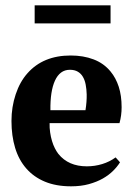

<svg xmlns="http://www.w3.org/2000/svg" viewBox="-20 -671 484 703"><path d="M419.4 -76.7Q409.7 -61 394 -45.4Q378.4 -29.8 356.4 -17.3Q334.5 -4.9 305.4 3.2Q276.4 11.2 240.2 11.2Q185.1 11.2 144.3 -5.9Q103.5 -22.9 76.2 -54.2Q48.8 -85.4 35.4 -129.6Q22 -173.8 22 -228Q22 -279.3 37.4 -325.4Q52.7 -371.6 80.6 -402.8Q138.2 -467.8 238.8 -467.8Q285.2 -467.8 322.5 -453.6Q359.9 -439.5 384.8 -409.2Q404.3 -385.7 414.8 -353.3Q425.3 -320.8 425.3 -278.3Q425.3 -248 417.5 -220.2H161.6Q161.1 -202.6 163.6 -186Q166 -169.4 170.4 -154.8Q174.8 -140.1 180.9 -128.2Q187 -116.2 193.8 -107.4Q230.5 -62 297.9 -62Q327.1 -62 354.2 -70.3Q381.3 -78.6 403.3 -94.7ZM235.8 -415.5Q217.3 -415.5 203.6 -405.3Q189.9 -395 181.2 -375.7Q172.4 -356.4 168.2 -329.1Q164.1 -301.8 164.6 -267.6H293Q297.9 -298.3 297.4 -325.2Q296.9 -344.7 293.7 -361.3Q290.5 -377.9 283.4 -389.9Q276.4 -401.9 264.6 -408.7Q252.9 -415.5 235.8 -415.5ZM106.9 -585.4V-651.4H384.8V-585.4Z"/></svg>

Font: PT Astra Serif
Style: Bold
Weight: 700
Designer: A.Korolkova, I. Chaeva
Foundry: ParaType Ltd
Version: Version 1.002